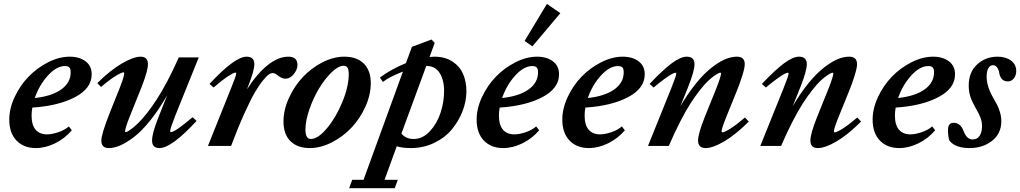

<svg xmlns="http://www.w3.org/2000/svg" viewBox="-20 -760 5313 1000"><path d="M166.5 11.2Q103.5 11.2 65.9 -28.1Q28.3 -67.4 28.3 -137.2Q28.3 -194.8 56.4 -254.9Q84.5 -314.9 128.7 -360.6Q172.9 -406.2 230.2 -435.5Q287.6 -464.8 343.3 -464.8Q394 -464.8 426 -440.4Q458 -416 457.5 -372.6Q457.5 -299.8 371.1 -254.2Q284.7 -208.5 148.4 -199.7Q144.5 -177.7 144.5 -158.7Q144.5 -108.4 165.8 -84.2Q187 -60.1 225.1 -60.1Q250 -60.1 283.4 -71.3Q316.9 -82.5 338.4 -101.6L354 -81.5Q318.4 -39.1 267.6 -13.9Q216.8 11.2 166.5 11.2ZM318.4 -416Q274.4 -416 229.5 -366.7Q184.6 -317.4 161.1 -249.5Q249 -258.8 298.6 -293.9Q348.1 -329.1 348.1 -383.3Q348.1 -403.3 340.3 -409.7Q332.5 -416 318.4 -416Z M546.9 11.2Q507.8 11.2 507.8 -27.8Q507.8 -61 551.3 -171.4L605 -305.7Q627 -362.3 627 -377.9Q627 -383.3 623.5 -383.3Q613.3 -383.3 582.8 -364.7Q552.2 -346.2 506.3 -307.1L486.8 -327.1Q554.7 -394.5 615.2 -429.7Q675.8 -464.8 712.4 -464.8Q750.5 -464.8 750.5 -425.3Q750.5 -391.6 717.3 -306.6L657.2 -156.7Q631.3 -92.3 631.3 -75.2Q631.3 -71.8 635.3 -71.8Q638.2 -71.8 646.2 -76.2Q654.3 -80.6 669.7 -92.5Q685.1 -104.5 703.4 -122.6Q721.7 -140.6 746.1 -171.6Q770.5 -202.6 795.9 -241.5Q821.3 -280.3 851.6 -337.4Q881.8 -394.5 911.1 -460.9H1015.1L891.1 -153.3Q866.2 -89.8 866.2 -76.7Q866.2 -71.8 869.6 -71.8Q891.6 -71.8 982.9 -149.4L1003.9 -130.4Q873.5 11.2 811 11.2Q772 11.2 772 -27.8Q772 -64.9 803.7 -145.5L850.6 -263.7Q807.6 -189 763.2 -133.5Q718.8 -78.1 679.7 -47.9Q640.6 -17.6 607.7 -3.2Q574.7 11.2 546.9 11.2Z M1063 0 1183.6 -300.8Q1210.4 -365.7 1210.4 -378.4Q1210.4 -381.8 1205.6 -381.8Q1196.8 -381.8 1167.7 -362.8Q1138.7 -343.8 1092.3 -304.2L1071.3 -323.2Q1203.1 -464.8 1264.2 -464.8Q1304.7 -464.8 1304.7 -425.3Q1304.7 -392.6 1271.5 -308.1L1266.1 -294.4Q1318.8 -376.5 1374 -420.7Q1429.2 -464.8 1481.9 -464.8Q1529.3 -464.8 1529.3 -421.4Q1529.3 -398.4 1510.5 -374.3Q1491.7 -350.1 1465.3 -350.1Q1447.3 -350.1 1423.3 -369.6Q1411.6 -379.4 1399.4 -379.4Q1391.6 -379.4 1381.3 -373Q1371.1 -366.7 1351.1 -342.8Q1331.1 -318.8 1308.3 -280.3Q1285.6 -241.7 1252.7 -168.9Q1219.7 -96.2 1183.6 0Z M1593.3 11.2Q1528.8 11.2 1492.7 -24.9Q1456.5 -61 1456.5 -127Q1456.5 -187.5 1484.6 -249.3Q1512.7 -311 1556.9 -358.2Q1601.1 -405.3 1658.9 -435.1Q1716.8 -464.8 1773.4 -464.8Q1838.9 -464.8 1875 -428.7Q1911.1 -392.6 1911.1 -327.6Q1911.1 -266.6 1883.3 -204.6Q1855.5 -142.6 1811 -95.5Q1766.6 -48.3 1708.5 -18.6Q1650.4 11.2 1593.3 11.2ZM1599.1 -36.1Q1636.2 -36.1 1683.3 -92.5Q1730.5 -148.9 1763.4 -229.5Q1796.4 -310.1 1796.4 -374Q1796.4 -397 1790 -407.2Q1783.7 -417.5 1770 -417.5Q1742.2 -417.5 1706.8 -383.1Q1671.4 -348.6 1641.6 -299.1Q1611.8 -249.5 1591.3 -190.2Q1570.8 -130.9 1570.8 -85.4Q1570.8 -36.1 1599.1 -36.1Z M2119.1 11.2Q2076.7 11.2 2046.4 2L1982.9 176.3H2051.8L2036.1 220.2H1798.3L1814.5 176.3H1873.5L2078.6 -387.2Q2002.9 -357.4 1974.1 -333L1959 -356.4Q2018.6 -400.4 2094.2 -431.2L2125.5 -516.1L2227.5 -554.2L2244.1 -536.6L2217.3 -463.4Q2230.5 -464.8 2242.7 -464.8Q2297.9 -464.8 2336.2 -439.7Q2374.5 -414.6 2391.8 -374.8Q2409.2 -335 2409.2 -284.7Q2409.2 -232.9 2389.2 -181.2Q2369.1 -129.4 2333.5 -86.2Q2297.9 -43 2241.7 -15.9Q2185.5 11.2 2119.1 11.2ZM2200.2 -416.5 2070.8 -64.5Q2093.3 -36.1 2134.3 -36.1Q2181.6 -36.1 2219 -76.4Q2256.3 -116.7 2274.7 -173.1Q2293 -229.5 2293 -286.6Q2293 -343.8 2269.5 -380.4Q2246.1 -417 2200.2 -416.5Z M2752.9 -518.6 2712.4 -546.9 2828.6 -739.7 2898.4 -691.4ZM2600.6 11.2Q2537.6 11.2 2500 -28.1Q2462.4 -67.4 2462.4 -137.2Q2462.4 -194.8 2490.5 -254.9Q2518.6 -314.9 2562.7 -360.6Q2606.9 -406.2 2664.3 -435.5Q2721.7 -464.8 2777.3 -464.8Q2828.1 -464.8 2860.1 -440.4Q2892.1 -416 2891.6 -372.6Q2891.6 -299.8 2805.2 -254.2Q2718.8 -208.5 2582.5 -199.7Q2578.6 -177.7 2578.6 -158.7Q2578.6 -108.4 2599.9 -84.2Q2621.1 -60.1 2659.2 -60.1Q2684.1 -60.1 2717.5 -71.3Q2751 -82.5 2772.5 -101.6L2788.1 -81.5Q2752.4 -39.1 2701.7 -13.9Q2650.9 11.2 2600.6 11.2ZM2752.4 -416Q2708.5 -416 2663.6 -366.7Q2618.7 -317.4 2595.2 -249.5Q2683.1 -258.8 2732.7 -293.9Q2782.2 -329.1 2782.2 -383.3Q2782.2 -403.3 2774.4 -409.7Q2766.6 -416 2752.4 -416Z M3046.9 11.2Q2983.9 11.2 2946.3 -28.1Q2908.7 -67.4 2908.7 -137.2Q2908.7 -194.8 2936.8 -254.9Q2964.8 -314.9 3009 -360.6Q3053.2 -406.2 3110.6 -435.5Q3168 -464.8 3223.6 -464.8Q3274.4 -464.8 3306.4 -440.4Q3338.4 -416 3337.9 -372.6Q3337.9 -299.8 3251.5 -254.2Q3165 -208.5 3028.8 -199.7Q3024.9 -177.7 3024.9 -158.7Q3024.9 -108.4 3046.1 -84.2Q3067.4 -60.1 3105.5 -60.1Q3130.4 -60.1 3163.8 -71.3Q3197.3 -82.5 3218.8 -101.6L3234.4 -81.5Q3198.7 -39.1 3147.9 -13.9Q3097.2 11.2 3046.9 11.2ZM3198.7 -416Q3154.8 -416 3109.9 -366.7Q3064.9 -317.4 3041.5 -249.5Q3129.4 -258.8 3179 -293.9Q3228.5 -329.1 3228.5 -383.3Q3228.5 -403.3 3220.7 -409.7Q3212.9 -416 3198.7 -416Z M3355 0 3476.1 -300.3Q3502.4 -365.7 3502.4 -377.4Q3502.4 -381.3 3497.6 -381.3Q3492.7 -381.3 3479.7 -374.5Q3466.8 -367.7 3441.4 -349.4Q3416 -331.1 3384.3 -304.2L3363.3 -322.8Q3430.2 -394 3477.3 -429.4Q3524.4 -464.8 3556.6 -464.8Q3597.2 -464.8 3597.2 -425.3Q3597.2 -391.1 3564.5 -308.1L3523.4 -206.1Q3557.1 -263.7 3592.3 -309.3Q3627.4 -355 3658.2 -383.5Q3689 -412.1 3718.8 -430.9Q3748.5 -449.7 3772.7 -457.3Q3796.9 -464.8 3818.4 -464.8Q3858.9 -464.8 3858.9 -425.3Q3858.9 -406.7 3845.7 -364.5Q3832.5 -322.3 3815.9 -282.2L3761.7 -148.4Q3738.3 -89.8 3738.3 -76.2Q3738.3 -70.8 3743.2 -70.8Q3752.9 -70.8 3783 -89.4Q3813 -107.9 3859.9 -147.9L3879.9 -127Q3811 -58.1 3751.7 -23.4Q3692.4 11.2 3655.3 11.2Q3615.7 11.2 3615.7 -27.8Q3615.7 -62.5 3649.4 -147.5L3709.5 -296.4Q3735.4 -361.8 3735.4 -377.9Q3735.4 -381.3 3731.4 -381.3Q3728.5 -381.3 3720.9 -377.9Q3713.4 -374.5 3698.5 -364Q3683.6 -353.5 3666.3 -336.9Q3648.9 -320.3 3625.2 -290.3Q3601.6 -260.3 3576.9 -222.2Q3552.2 -184.1 3522.5 -126.2Q3492.7 -68.4 3463.4 0Z M3939.9 0 4061 -300.3Q4087.4 -365.7 4087.4 -377.4Q4087.4 -381.3 4082.5 -381.3Q4077.6 -381.3 4064.7 -374.5Q4051.8 -367.7 4026.4 -349.4Q4001 -331.1 3969.2 -304.2L3948.2 -322.8Q4015.1 -394 4062.3 -429.4Q4109.4 -464.8 4141.6 -464.8Q4182.1 -464.8 4182.1 -425.3Q4182.1 -391.1 4149.4 -308.1L4108.4 -206.1Q4142.1 -263.7 4177.2 -309.3Q4212.4 -355 4243.2 -383.5Q4273.9 -412.1 4303.7 -430.9Q4333.5 -449.7 4357.7 -457.3Q4381.8 -464.8 4403.3 -464.8Q4443.8 -464.8 4443.8 -425.3Q4443.8 -406.7 4430.7 -364.5Q4417.5 -322.3 4400.9 -282.2L4346.7 -148.4Q4323.2 -89.8 4323.2 -76.2Q4323.2 -70.8 4328.1 -70.8Q4337.9 -70.8 4367.9 -89.4Q4397.9 -107.9 4444.8 -147.9L4464.8 -127Q4396 -58.1 4336.7 -23.4Q4277.3 11.2 4240.2 11.2Q4200.7 11.2 4200.7 -27.8Q4200.7 -62.5 4234.4 -147.5L4294.4 -296.4Q4320.3 -361.8 4320.3 -377.9Q4320.3 -381.3 4316.4 -381.3Q4313.5 -381.3 4305.9 -377.9Q4298.3 -374.5 4283.4 -364Q4268.6 -353.5 4251.2 -336.9Q4233.9 -320.3 4210.2 -290.3Q4186.5 -260.3 4161.9 -222.2Q4137.2 -184.1 4107.4 -126.2Q4077.6 -68.4 4048.3 0Z M4663.1 11.2Q4600.1 11.2 4562.5 -28.1Q4524.9 -67.4 4524.9 -137.2Q4524.9 -194.8 4553 -254.9Q4581.1 -314.9 4625.2 -360.6Q4669.4 -406.2 4726.8 -435.5Q4784.2 -464.8 4839.8 -464.8Q4890.6 -464.8 4922.6 -440.4Q4954.6 -416 4954.1 -372.6Q4954.1 -299.8 4867.7 -254.2Q4781.2 -208.5 4645 -199.7Q4641.1 -177.7 4641.1 -158.7Q4641.1 -108.4 4662.4 -84.2Q4683.6 -60.1 4721.7 -60.1Q4746.6 -60.1 4780 -71.3Q4813.5 -82.5 4835 -101.6L4850.6 -81.5Q4814.9 -39.1 4764.2 -13.9Q4713.4 11.2 4663.1 11.2ZM4814.9 -416Q4771 -416 4726.1 -366.7Q4681.2 -317.4 4657.7 -249.5Q4745.6 -258.8 4795.2 -293.9Q4844.7 -329.1 4844.7 -383.3Q4844.7 -403.3 4836.9 -409.7Q4829.1 -416 4814.9 -416Z M5029.8 11.2Q4954.6 11.2 4924.3 -28.3Q4917.5 -49.8 4917.5 -83.5Q4917.5 -120.6 4947.8 -120.6Q4964.4 -120.6 4977.8 -109.4Q4991.2 -98.1 4997.6 -80.1Q5014.2 -33.7 5045.4 -33.7Q5070.3 -33.7 5082.5 -53Q5094.7 -72.3 5094.7 -102.5Q5094.7 -126.5 5086.9 -147Q5079.1 -167.5 5060.5 -199.2Q5043 -230 5034.2 -256.1Q5025.4 -282.2 5025.4 -314.9Q5025.4 -383.8 5069.1 -424.3Q5112.8 -464.8 5175.8 -464.8Q5218.3 -464.8 5245.6 -444.6Q5272.9 -424.3 5272.9 -390.6Q5272.9 -367.7 5260.5 -351.8Q5248 -335.9 5229.5 -335.9Q5209.5 -335.9 5198.5 -348.4Q5187.5 -360.8 5184.6 -378.9Q5182.6 -395 5173.8 -407.7Q5165 -420.4 5152.3 -420.4Q5136.2 -420.4 5127.4 -404.3Q5118.7 -388.2 5118.7 -361.3Q5118.7 -311.5 5150.9 -254.4Q5166.5 -227.1 5173.6 -213.4Q5180.7 -199.7 5188 -176Q5195.3 -152.3 5195.3 -129.4Q5195.3 -64.5 5147.2 -26.6Q5099.1 11.2 5029.8 11.2Z"/></svg>

Font: Elstob 6pt
Style: Italic
Weight: 700
Italic angle: -20°
Designer: Peter S. Baker
Version: Version 1.015